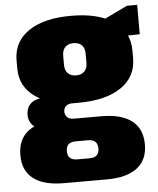

<svg xmlns="http://www.w3.org/2000/svg" viewBox="-54 -621 708 860"><g transform="rotate(-5 300.0 -191.5)"><path d="M295 -161Q173 -161 104 -208Q35 -255 35 -339V-373Q35 -458 104 -505Q173 -552 295 -552Q418 -552 487 -505Q556 -458 556 -373V-339Q556 -255 487 -208Q418 -161 295 -161ZM198 192Q108 192 61.5 156Q15 120 15 51Q15 -20 61 -56Q107 -92 197 -92H392Q481 -92 528 -56Q575 -20 575 51Q575 120 528 156Q481 192 392 192ZM323 91Q366 91 366 51Q366 10 323 10H267Q224 10 224 51Q224 91 267 91ZM145 -56Q108 -56 85.5 -75.5Q63 -95 63 -126Q63 -160 84.5 -178.5Q106 -197 146 -197H295V-161H267Q248 -161 238 -151.5Q228 -142 228 -126Q229 -111 238.5 -101.5Q248 -92 267 -92H295V-56ZM295 -284Q319 -284 332.5 -297.5Q346 -311 346 -336V-377Q346 -402 333 -415.5Q320 -429 295 -429Q272 -429 258.5 -415.5Q245 -402 245 -377V-336Q245 -311 258.5 -297.5Q272 -284 295 -284ZM399 -503 549 -575H595V-443L399 -438Z"/></g></svg>

Font: Pathway Extreme Condensed Black
Style: Regular
Weight: 900
Width: 3
Version: Version 1.001;gftools[0.9.26]